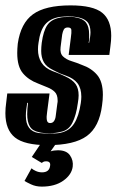

<svg xmlns="http://www.w3.org/2000/svg" viewBox="-32 -525 433 713"><path d="M145 14Q59 14 23.5 -14.5Q-12 -43 -12 -105Q-12 -123 -9 -144L-5 -178H152L143 -109Q140 -91 142 -79Q144 -68 154 -68Q164 -68 169 -76Q174 -84 175 -95L181 -141Q182 -144 182 -147Q182 -150 182 -152Q182 -173 171.5 -183.5Q161 -194 144.5 -200.5Q128 -207 109 -215Q74 -228 53 -253Q32 -278 32 -328Q32 -336 32.5 -344.5Q33 -353 34 -363Q45 -439 90.5 -472Q136 -505 230 -505Q313 -505 347 -478Q381 -451 381 -392Q381 -374 378 -353L374 -321H223L231 -384Q234 -405 233 -414Q232 -423 220 -423Q209 -423 205 -415.5Q201 -408 199 -397L193 -350Q190 -327 202 -315.5Q214 -304 233.5 -298Q253 -292 272 -284Q307 -272 328.5 -247Q350 -222 350 -173Q350 -155 347 -134Q337 -54 290.5 -20Q244 14 145 14ZM152 -29Q161 -29 173 -29.5Q185 -30 193 -32Q226 -39 243.5 -66.5Q261 -94 268 -142Q269 -149 269.5 -155Q270 -161 270 -166Q270 -197 256 -215.5Q242 -234 213 -244L189 -253L165 -265Q140 -277 130.5 -294.5Q121 -312 121 -336Q121 -343 121.5 -350.5Q122 -358 123 -366Q129 -410 143.5 -431.5Q158 -453 189 -459Q196 -461 205 -461.5Q214 -462 222 -462H237Q241 -462 244 -461.5Q247 -461 250 -460Q276 -456 287.5 -441Q299 -426 299 -397Q299 -390 299 -382Q299 -374 297 -366H299Q301 -377 302.5 -387Q304 -397 304 -405Q304 -432 291 -445Q278 -458 250 -462Q245 -463 238 -463.5Q231 -464 223 -464Q215 -464 206 -463.5Q197 -463 189 -462Q154 -456 135.5 -434Q117 -412 111 -366Q110 -360 109.5 -354Q109 -348 109 -342Q109 -313 122 -292.5Q135 -272 163 -261L189 -251L211 -241Q237 -229 248.5 -213Q260 -197 260 -171Q260 -159 257 -142Q251 -97 236.5 -68.5Q222 -40 192 -35Q185 -33 173 -31.5Q161 -30 152 -30Q144 -30 131.5 -31Q119 -32 113 -34Q88 -39 78.5 -56Q69 -73 69 -101Q69 -119 72 -143H69Q67 -130 65.5 -118Q64 -106 64 -95Q64 -38 112 -31Q118 -30 131 -29.5Q144 -29 152 -29ZM123 168Q101 168 83 159.5Q65 151 59 147L85 100Q90 105 101 110Q112 115 124 115Q151 115 154 91Q157 74 139 74Q133 74 129 76Q125 78 123 80L86 58L125 0H182L156 37Q168 33 183 33Q215 33 228 52Q241 71 238 94Q234 124 203 146Q172 168 123 168Z"/></svg>

Font: Alumni Sans Inline One
Style: Italic
Weight: 400
Italic angle: -8°
Designer: Robert E. Leuschke
Foundry: Robert E. Leuschke
Version: Version 1.100; ttfautohint (v1.8.3)